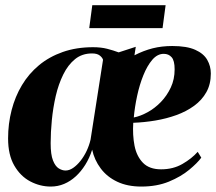

<svg xmlns="http://www.w3.org/2000/svg" viewBox="-20 -692 815 724"><path d="M492 -515.5 487 -483.5Q521 -501 555.5 -509.8Q590 -518.5 629.5 -518.5Q684.5 -518.5 716.2 -504.2Q748 -490 761.5 -466.2Q775 -442.5 775 -415Q775 -374.5 758.2 -344.5Q741.5 -314.5 712 -293Q682.5 -271.5 645 -258Q607.5 -244.5 565.8 -237.5Q524 -230.5 482.5 -229Q479.5 -183 487.2 -143Q495 -103 519 -78.2Q543 -53.5 587.5 -53.5Q633 -53.5 668 -73.8Q703 -94 725.5 -119.5L739 -97.5Q724.5 -77.5 693.5 -51.8Q662.5 -26 617 -7.2Q571.5 11.5 513 11.5Q460.5 11.5 422 -6.8Q383.5 -25 359.8 -56.8Q336 -88.5 327.5 -127.5Q317.5 -96 301.5 -70.5Q285.5 -45 265.5 -26.8Q245.5 -8.5 221.8 1.5Q198 11.5 171.5 11.5Q131 11.5 94 -8Q57 -27.5 33.8 -67.8Q10.5 -108 10.5 -170Q10.5 -225.5 23.8 -276.8Q37 -328 62.8 -371Q88.5 -414 127 -446Q165.5 -478 216.8 -496Q268 -514 331 -514Q361 -514 384.2 -508Q407.5 -502 427.5 -494.5ZM321.5 -165.5 368.5 -466.5Q366 -475 356 -482.8Q346 -490.5 327 -490.5Q289.5 -490.5 263 -469Q236.5 -447.5 218.5 -411Q200.5 -374.5 190.2 -330Q180 -285.5 175.5 -239.2Q171 -193 171 -152Q171 -109 179.8 -87Q188.5 -65 201.5 -57Q214.5 -49 227 -49Q241.5 -49 256 -59Q270.5 -69 283.8 -85.8Q297 -102.5 306.8 -123.2Q316.5 -144 321.5 -165.5ZM597.5 -489Q573.5 -489 554.2 -466.5Q535 -444 520.5 -408Q506 -372 497 -330Q488 -288 484.5 -249Q509.5 -254 536.5 -268.8Q563.5 -283.5 586.5 -307.2Q609.5 -331 624 -362Q638.5 -393 638.5 -430.5Q638.5 -463.5 627.2 -476.2Q616 -489 597.5 -489ZM328 -672.5H604.5L593 -586H316.5Z"/></svg>

Font: Merriweather 144pt ExtraBold
Style: Italic
Weight: 800
Italic angle: -7.8°
Version: Version 2.101